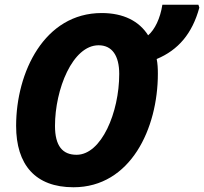

<svg xmlns="http://www.w3.org/2000/svg" viewBox="-20 -780 861 810"><path d="M290 10C531 10 646 -238 646 -469C646 -491 645 -512 641 -531C732 -569 791 -638 821 -748L817 -760H665C656 -702 633 -655 605 -631C567 -691 501 -725 409 -725C167 -725 48 -475 48 -249C48 -85 129 10 290 10ZM303 -127C244 -127 212 -164 212 -249C212 -403 286 -589 396 -589C453 -589 483 -545 483 -468C483 -306 408 -127 303 -127Z"/></svg>

Font: Noto Sans SemiCondensed ExtraBold
Style: Italic
Weight: 800
Width: 4
Italic angle: -12°
Designer: Monotype Design Team
Foundry: Monotype Imaging Inc.
Version: Version 2.013